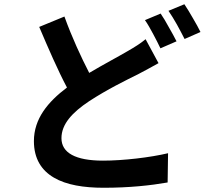

<svg xmlns="http://www.w3.org/2000/svg" viewBox="-20 -843 980 906"><path d="M777 -714C764 -738 750 -762 738 -779L664 -748C677 -730 690 -706 703 -682C715 -659 728 -635 737 -615L813 -648C804 -666 791 -690 777 -714ZM891 -756C877 -781 862 -805 850 -823L775 -792C788 -773 802 -750 815 -727C828 -703 841 -679 851 -659L926 -692C918 -709 905 -732 891 -756ZM234 -5C293 30 376 43 469 43C591 43 691 32 771 18L772 -50L773 -120C689 -100 562 -85 466 -85C336 -85 270 -122 270 -191C270 -258 322 -313 400 -365C487 -422 574 -464 634 -494C667 -511 697 -528 728 -545L667 -658C643 -638 616 -621 581 -601C537 -575 470 -540 401 -499C363 -573 320 -665 284 -765L165 -716C208 -615 253 -511 296 -430C206 -362 140 -283 140 -177C140 -94 176 -39 234 -5Z"/></svg>

Font: GenSekiGothic2 TW B
Style: Regular
Weight: 700
Version: Version 2.100;PS 2.1;hotconv 16.6.51;makeotf.lib2.5.65220 DE